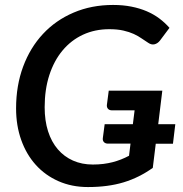

<svg xmlns="http://www.w3.org/2000/svg" viewBox="-20 -748 740 776"><path d="M679 -167H609.5L597.5 -69.5Q570 -50 541 -35.5Q512 -21 480 -11.2Q448 -1.5 412.2 3.2Q376.5 8 335.5 8Q270 8 216.2 -15.8Q162.5 -39.5 124.5 -81.8Q86.5 -124 65.8 -182.2Q45 -240.5 45 -310Q45 -402 73.5 -478.8Q102 -555.5 153.8 -611Q205.5 -666.5 277.8 -697.2Q350 -728 437 -728Q477.5 -728 511.2 -721.2Q545 -714.5 573 -702.5Q601 -690.5 623.8 -673.5Q646.5 -656.5 665 -635.5L626.5 -584Q617 -572 604.5 -569Q592 -566 579 -575Q566 -583 552.2 -592.8Q538.5 -602.5 520.5 -610.8Q502.5 -619 478.5 -624.5Q454.5 -630 421.5 -630Q363.5 -630 315.5 -607.8Q267.5 -585.5 233 -544.2Q198.5 -503 179.5 -444.8Q160.5 -386.5 160.5 -314.5Q160.5 -260.5 174.2 -217.5Q188 -174.5 213.5 -144.8Q239 -115 275 -99Q311 -83 355 -83Q378 -83 397.8 -85.5Q417.5 -88 435 -92.5Q452.5 -97 469 -103.5Q485.5 -110 501.5 -118.5L507.5 -167.5H416.5Q406 -167.5 400.2 -173.5Q394.5 -179.5 395.5 -189L403 -246H517L524 -302H433Q422 -302 416.5 -308.2Q411 -314.5 412 -324L419.5 -381.5H636L619.5 -246H688.5Z"/></svg>

Font: Lato SemiBold
Style: Italic
Weight: 600
Italic angle: -7°
Designer: Lukasz Dziedzic with Adam Twardoch and Botio Nikoltchev
Foundry: tyPoland Lukasz Dziedzic
Version: Version 2.015; 2015-08-06; http://www.latofonts.com/